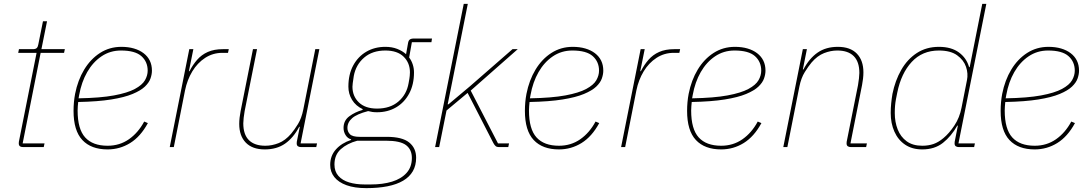

<svg xmlns="http://www.w3.org/2000/svg" viewBox="-20 -760 5634 992"><path d="M206 0H100Q89 0 83 -4.5Q77 -9 77 -19Q77 -24 77.5 -27.5Q78 -31 79 -35L169 -487H74L78 -506H150Q164 -506 170 -512Q176 -518 178 -531L202 -650H223L194 -506H315L311 -487H190L97 -19H210Z M536 12Q451 12 405.5 -36.5Q360 -85 360 -187Q360 -210 362 -232Q364 -254 368 -275Q382 -346 415 -400.5Q448 -455 497 -486.5Q546 -518 607 -518Q643 -518 672 -509.5Q701 -501 722 -485Q743 -469 754 -446.5Q765 -424 765 -395Q765 -376 757.5 -354.5Q750 -333 728.5 -312.5Q707 -292 665 -274.5Q623 -257 554.5 -246Q486 -235 384 -233Q383 -226 382 -211.5Q381 -197 381 -189Q381 -93 420 -50Q459 -7 536 -7Q598 -7 646 -40.5Q694 -74 725 -132L744 -124Q706 -54 652.5 -21Q599 12 536 12ZM605 -499Q549 -499 504.5 -469Q460 -439 430.5 -387.5Q401 -336 389 -269L386 -252Q499 -254 569 -267Q639 -280 677 -300.5Q715 -321 729 -345.5Q743 -370 743 -395Q743 -441 710.5 -470Q678 -499 605 -499Z M878 0H857L958 -506H979L956 -392H959Q976 -425 998.5 -451Q1021 -477 1053.5 -491.5Q1086 -506 1132 -506H1162L1158 -487H1129Q1080 -487 1040 -461Q1000 -435 973.5 -391Q947 -347 936 -293Z M1287 -506H1308L1244 -186Q1241 -170 1239 -151.5Q1237 -133 1237 -123Q1237 -65 1266 -36Q1295 -7 1351 -7Q1385 -7 1419.5 -20.5Q1454 -34 1484 -69Q1501 -89 1519.5 -119Q1538 -149 1547 -194L1609 -506H1630L1533 -19H1618L1614 0H1536Q1525 0 1519 -4.5Q1513 -9 1513 -19Q1513 -24 1513.5 -27.5Q1514 -31 1515 -35L1529 -105H1526Q1496 -48 1453 -18Q1410 12 1348 12Q1284 12 1250 -23Q1216 -58 1216 -120Q1216 -135 1218 -152.5Q1220 -170 1223 -185Z M2130 55Q2130 95 2113 124.5Q2096 154 2063 173.5Q2030 193 1982 202.5Q1934 212 1873 212Q1812 212 1770.5 197Q1729 182 1707.5 155Q1686 128 1686 92Q1686 45 1715.5 12Q1745 -21 1794 -37V-40Q1776 -45 1765.5 -62Q1755 -79 1755 -99Q1755 -137 1784.5 -159Q1814 -181 1853 -192L1854 -196Q1818 -213 1799 -244Q1780 -275 1780 -312Q1780 -376 1805 -422Q1830 -468 1873 -493Q1916 -518 1971 -518Q2005 -518 2032 -507.5Q2059 -497 2078 -480L2088 -536Q2090 -550 2097 -555.5Q2104 -561 2119 -561H2212L2209 -542H2108L2094 -463Q2106 -447 2112.5 -427Q2119 -407 2119 -386Q2119 -323 2094 -276.5Q2069 -230 2026 -205Q1983 -180 1928 -180Q1915 -180 1904 -181.5Q1893 -183 1882 -186Q1824 -171 1799.5 -149.5Q1775 -128 1775 -99Q1775 -80 1788 -66.5Q1801 -53 1839 -53H1978Q2058 -53 2094 -24Q2130 5 2130 55ZM2108 56Q2108 13 2078 -10Q2048 -33 1974 -33H1826Q1774 -19 1741 10.5Q1708 40 1708 90Q1708 126 1728.5 149Q1749 172 1784 182.5Q1819 193 1864 193H1896Q1958 193 2005.5 178.5Q2053 164 2080.5 133.5Q2108 103 2108 56ZM1928 -199Q1996 -199 2038.5 -235.5Q2081 -272 2091 -330Q2096 -356 2097 -368Q2098 -380 2098 -386Q2098 -435 2065.5 -467Q2033 -499 1971 -499Q1904 -499 1861.5 -462.5Q1819 -426 1808 -368Q1804 -343 1802.5 -330.5Q1801 -318 1801 -312Q1801 -263 1834 -231Q1867 -199 1928 -199Z M2228 0 2376 -740H2397L2316 -335L2293 -221H2297L2409 -315L2628 -506H2655L2412 -292L2553 -19H2610L2606 0H2558Q2547 0 2541 -5Q2535 -10 2529 -21L2396 -280L2287 -189L2249 0Z M2868 12Q2783 12 2737.5 -36.5Q2692 -85 2692 -187Q2692 -210 2694 -232Q2696 -254 2700 -275Q2714 -346 2747 -400.5Q2780 -455 2829 -486.5Q2878 -518 2939 -518Q2975 -518 3004 -509.5Q3033 -501 3054 -485Q3075 -469 3086 -446.5Q3097 -424 3097 -395Q3097 -376 3089.5 -354.5Q3082 -333 3060.5 -312.5Q3039 -292 2997 -274.5Q2955 -257 2886.5 -246Q2818 -235 2716 -233Q2715 -226 2714 -211.5Q2713 -197 2713 -189Q2713 -93 2752 -50Q2791 -7 2868 -7Q2930 -7 2978 -40.5Q3026 -74 3057 -132L3076 -124Q3038 -54 2984.5 -21Q2931 12 2868 12ZM2937 -499Q2881 -499 2836.5 -469Q2792 -439 2762.5 -387.5Q2733 -336 2721 -269L2718 -252Q2831 -254 2901 -267Q2971 -280 3009 -300.5Q3047 -321 3061 -345.5Q3075 -370 3075 -395Q3075 -441 3042.5 -470Q3010 -499 2937 -499Z M3210 0H3189L3290 -506H3311L3288 -392H3291Q3308 -425 3330.5 -451Q3353 -477 3385.5 -491.5Q3418 -506 3464 -506H3494L3490 -487H3461Q3412 -487 3372 -461Q3332 -435 3305.5 -391Q3279 -347 3268 -293Z M3706 12Q3621 12 3575.5 -36.5Q3530 -85 3530 -187Q3530 -210 3532 -232Q3534 -254 3538 -275Q3552 -346 3585 -400.5Q3618 -455 3667 -486.5Q3716 -518 3777 -518Q3813 -518 3842 -509.5Q3871 -501 3892 -485Q3913 -469 3924 -446.5Q3935 -424 3935 -395Q3935 -376 3927.5 -354.5Q3920 -333 3898.5 -312.5Q3877 -292 3835 -274.5Q3793 -257 3724.5 -246Q3656 -235 3554 -233Q3553 -226 3552 -211.5Q3551 -197 3551 -189Q3551 -93 3590 -50Q3629 -7 3706 -7Q3768 -7 3816 -40.5Q3864 -74 3895 -132L3914 -124Q3876 -54 3822.5 -21Q3769 12 3706 12ZM3775 -499Q3719 -499 3674.5 -469Q3630 -439 3600.5 -387.5Q3571 -336 3559 -269L3556 -252Q3669 -254 3739 -267Q3809 -280 3847 -300.5Q3885 -321 3899 -345.5Q3913 -370 3913 -395Q3913 -441 3880.5 -470Q3848 -499 3775 -499Z M4048 0H4027L4128 -506H4149L4128 -401H4131Q4161 -458 4204 -488Q4247 -518 4309 -518Q4373 -518 4407 -483Q4441 -448 4441 -386Q4441 -371 4439 -353.5Q4437 -336 4434 -321L4374 -19H4459L4455 0H4377Q4366 0 4360 -4.5Q4354 -9 4354 -19Q4354 -24 4354.5 -27.5Q4355 -31 4356 -35L4413 -320Q4416 -337 4418 -355Q4420 -373 4420 -383Q4420 -441 4391 -470Q4362 -499 4306 -499Q4272 -499 4237.5 -485.5Q4203 -472 4173 -437Q4157 -418 4138 -387.5Q4119 -357 4110 -312Z M5013 0H4935Q4924 0 4918 -4.5Q4912 -9 4912 -19Q4912 -24 4912.5 -27.5Q4913 -31 4914 -35L4929 -111H4926Q4895 -56 4852 -22Q4809 12 4745 12Q4693 12 4656.5 -12.5Q4620 -37 4601 -80Q4582 -123 4582 -176Q4582 -202 4584.5 -226.5Q4587 -251 4591 -275Q4605 -344 4636.5 -399Q4668 -454 4717 -486Q4766 -518 4831 -518Q4895 -518 4934.5 -489Q4974 -460 4987 -413H4990L5055 -740H5076L4932 -19H5017ZM4745 -7Q4777 -7 4803 -16Q4829 -25 4855 -47Q4884 -71 4911 -111.5Q4938 -152 4948 -204L4976 -346Q4983 -380 4971 -415Q4959 -450 4925 -474.5Q4891 -499 4831 -499Q4745 -499 4690.5 -440Q4636 -381 4616 -282L4609 -247Q4606 -231 4604.5 -214Q4603 -197 4603 -176Q4603 -130 4618 -91.5Q4633 -53 4664.5 -30Q4696 -7 4745 -7Z M5326 12Q5241 12 5195.5 -36.5Q5150 -85 5150 -187Q5150 -210 5152 -232Q5154 -254 5158 -275Q5172 -346 5205 -400.5Q5238 -455 5287 -486.5Q5336 -518 5397 -518Q5433 -518 5462 -509.5Q5491 -501 5512 -485Q5533 -469 5544 -446.5Q5555 -424 5555 -395Q5555 -376 5547.5 -354.5Q5540 -333 5518.5 -312.5Q5497 -292 5455 -274.5Q5413 -257 5344.5 -246Q5276 -235 5174 -233Q5173 -226 5172 -211.5Q5171 -197 5171 -189Q5171 -93 5210 -50Q5249 -7 5326 -7Q5388 -7 5436 -40.5Q5484 -74 5515 -132L5534 -124Q5496 -54 5442.5 -21Q5389 12 5326 12ZM5395 -499Q5339 -499 5294.5 -469Q5250 -439 5220.5 -387.5Q5191 -336 5179 -269L5176 -252Q5289 -254 5359 -267Q5429 -280 5467 -300.5Q5505 -321 5519 -345.5Q5533 -370 5533 -395Q5533 -441 5500.5 -470Q5468 -499 5395 -499Z"/></svg>

Font: IBM Plex Sans Thin
Style: Italic
Weight: 250
Italic angle: -11.31°
Designer: Mike Abbink, Paul van der Laan, Pieter van Rosmalen
Foundry: Bold Monday
Version: Version 3.201